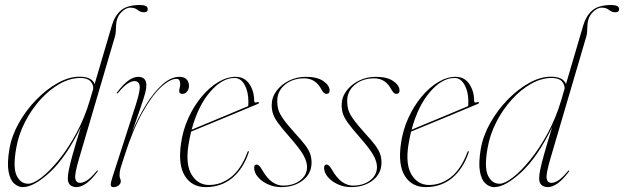

<svg xmlns="http://www.w3.org/2000/svg" viewBox="-20 -739 2490 766"><path d="M369 -54Q345 -22 324 -7.2Q303 7.5 285 7.5Q270.5 7.5 260.5 -0.5Q250.5 -8.5 250.5 -27.5Q250.5 -40 254.8 -61.8Q259 -83.5 270.2 -123.8Q281.5 -164 302.5 -232Q244 -112 179.5 -52.2Q115 7.5 71 7.5Q52.5 7.5 36.5 -6.8Q20.5 -21 14.2 -54.2Q8 -87.5 17.5 -144.5Q26.5 -197 55.2 -248.2Q84 -299.5 124.8 -341.2Q165.5 -383 210.5 -408Q255.5 -433 296.5 -433Q324 -433 338.5 -424.8Q353 -416.5 357.5 -403.5L426.5 -638Q437.5 -675.5 462.2 -697.2Q487 -719 538.5 -719Q569.5 -719 569.5 -702.5Q569.5 -690 554.5 -690Q540.5 -690 529.2 -699.2Q518 -708.5 500 -708.5Q481 -708.5 462.5 -688.5Q444 -668.5 443 -636Q442.5 -620 441.8 -610.8Q441 -601.5 438.5 -593L295.5 -106.5Q277.5 -45.5 280.2 -27.5Q283 -9.5 300 -9.5Q311.5 -9.5 326.8 -19Q342 -28.5 365.5 -56.5Q368 -60 370 -58.5Q371.5 -57 369 -54ZM44.5 -147Q31 -70.5 46.5 -38.2Q62 -6 92.5 -6Q113 -6 145.5 -31Q178 -56 214.8 -101.2Q251.5 -146.5 284.5 -207.2Q317.5 -268 338.5 -339L352 -385Q353 -401 341 -414.5Q329 -428 301 -428Q259.5 -428 218 -404.5Q176.5 -381 140.5 -341Q104.5 -301 79 -250.8Q53.5 -200.5 44.5 -147Z M446.5 -366.5Q445 -368 447.5 -371Q493.5 -432.5 531.5 -432.5Q564 -432.5 564 -398Q564 -385.5 558.8 -366Q553.5 -346.5 541 -310.2Q528.5 -274 506.5 -211Q531 -270 562.2 -320.5Q593.5 -371 627.8 -401.8Q662 -432.5 695.5 -432.5Q714.5 -432.5 724.2 -422.5Q734 -412.5 734 -396Q734 -384 726.5 -374.2Q719 -364.5 708.5 -364.5Q695 -364.5 695 -375Q695 -383 697 -389.5Q699 -396 699 -402.5Q699 -424.5 684.5 -424.5Q658 -424.5 621.8 -390.8Q585.5 -357 547 -287.8Q508.5 -218.5 475 -112Q467.5 -88 462.2 -71.8Q457 -55.5 457 -39Q457 -30.5 459.5 -25.8Q462 -21 462 -15.5Q462 -7 453.8 0.2Q445.5 7.5 432.5 7.5Q421.5 7.5 421.8 -2.2Q422 -12 429.5 -35L521 -318.5Q540.5 -378.5 537.2 -397Q534 -415.5 516.5 -415.5Q505.5 -415.5 490 -406Q474.5 -396.5 451 -368.5Q448 -365 446.5 -366.5Z M972 -130Q950.5 -66 906.8 -29.2Q863 7.5 800.5 7.5Q746 7.5 718 -36.5Q690 -80.5 702 -165.5Q709.5 -219.5 731.2 -267.5Q753 -315.5 784 -352.8Q815 -390 850.2 -411.2Q885.5 -432.5 920 -432.5Q955.5 -432.5 974.8 -404Q994 -375.5 994 -337Q994 -326.5 1007 -331.5Q1011.5 -333 1013 -330Q1014 -327 1010 -325Q1007 -323.5 985 -314.5Q963 -305.5 930.2 -291.8Q897.5 -278 861.2 -263Q825 -248 793.2 -235Q761.5 -222 742.5 -214Q736 -187 731.5 -158.5Q720 -81.5 745 -41.2Q770 -1 814.5 -1Q862 -1 902 -32.8Q942 -64.5 967 -131Q968.5 -136 971 -136Q974.5 -136 972 -130ZM916 -428Q866 -428 818 -372.2Q770 -316.5 744.5 -221.5Q765 -230 798 -243.8Q831 -257.5 866.5 -272.2Q902 -287 930.5 -299Q959 -311 970 -315.5Q971 -321 971 -334Q971 -373.5 955.8 -400.8Q940.5 -428 916 -428ZM968 -310Q968 -310 968 -310.5Z M1109 1.5Q1150.5 1.5 1177.8 -19.5Q1205 -40.5 1205 -73Q1205 -93.5 1191 -119.2Q1177 -145 1133.5 -194.5Q1105 -227 1090 -247.5Q1075 -268 1069.5 -284.2Q1064 -300.5 1064 -319.5Q1064 -350.5 1082.8 -376Q1101.5 -401.5 1132.5 -417Q1163.5 -432.5 1200 -432.5Q1246 -432.5 1270.5 -415.2Q1295 -398 1295 -377.5Q1295 -364.5 1282 -364.5Q1277 -364.5 1272.8 -368Q1268.5 -371.5 1263 -381Q1239.5 -426.5 1194 -426.5Q1147.5 -426.5 1116.8 -401Q1086 -375.5 1086 -335.5Q1086 -318.5 1090.2 -302.5Q1094.5 -286.5 1109.8 -264.8Q1125 -243 1157 -207.5Q1183.5 -179 1197.8 -159.8Q1212 -140.5 1217.5 -124.8Q1223 -109 1223 -90.5Q1223 -46.5 1188.2 -19.5Q1153.5 7.5 1101.5 7.5Q1073.5 7.5 1048.8 -3.8Q1024 -15 1009 -32.8Q994 -50.5 994 -69.5Q994 -82.5 1004 -82.5Q1008 -82.5 1013.2 -78.2Q1018.5 -74 1025 -62.5Q1045 -27.5 1066.2 -13Q1087.5 1.5 1109 1.5Z M1388 1.5Q1429.5 1.5 1456.8 -19.5Q1484 -40.5 1484 -73Q1484 -93.5 1470 -119.2Q1456 -145 1412.5 -194.5Q1384 -227 1369 -247.5Q1354 -268 1348.5 -284.2Q1343 -300.5 1343 -319.5Q1343 -350.5 1361.8 -376Q1380.5 -401.5 1411.5 -417Q1442.5 -432.5 1479 -432.5Q1525 -432.5 1549.5 -415.2Q1574 -398 1574 -377.5Q1574 -364.5 1561 -364.5Q1556 -364.5 1551.8 -368Q1547.5 -371.5 1542 -381Q1518.5 -426.5 1473 -426.5Q1426.5 -426.5 1395.8 -401Q1365 -375.5 1365 -335.5Q1365 -318.5 1369.2 -302.5Q1373.5 -286.5 1388.8 -264.8Q1404 -243 1436 -207.5Q1462.5 -179 1476.8 -159.8Q1491 -140.5 1496.5 -124.8Q1502 -109 1502 -90.5Q1502 -46.5 1467.2 -19.5Q1432.5 7.5 1380.5 7.5Q1352.5 7.5 1327.8 -3.8Q1303 -15 1288 -32.8Q1273 -50.5 1273 -69.5Q1273 -82.5 1283 -82.5Q1287 -82.5 1292.2 -78.2Q1297.5 -74 1304 -62.5Q1324 -27.5 1345.2 -13Q1366.5 1.5 1388 1.5Z M1849.5 -130Q1828 -66 1784.2 -29.2Q1740.5 7.5 1678 7.5Q1623.5 7.5 1595.5 -36.5Q1567.5 -80.5 1579.5 -165.5Q1587 -219.5 1608.8 -267.5Q1630.5 -315.5 1661.5 -352.8Q1692.5 -390 1727.8 -411.2Q1763 -432.5 1797.5 -432.5Q1833 -432.5 1852.2 -404Q1871.5 -375.5 1871.5 -337Q1871.5 -326.5 1884.5 -331.5Q1889 -333 1890.5 -330Q1891.5 -327 1887.5 -325Q1884.5 -323.5 1862.5 -314.5Q1840.5 -305.5 1807.8 -291.8Q1775 -278 1738.8 -263Q1702.5 -248 1670.8 -235Q1639 -222 1620 -214Q1613.5 -187 1609 -158.5Q1597.5 -81.5 1622.5 -41.2Q1647.5 -1 1692 -1Q1739.5 -1 1779.5 -32.8Q1819.5 -64.5 1844.5 -131Q1846 -136 1848.5 -136Q1852 -136 1849.5 -130ZM1793.5 -428Q1743.5 -428 1695.5 -372.2Q1647.5 -316.5 1622 -221.5Q1642.5 -230 1675.5 -243.8Q1708.5 -257.5 1744 -272.2Q1779.5 -287 1808 -299Q1836.5 -311 1847.5 -315.5Q1848.5 -321 1848.5 -334Q1848.5 -373.5 1833.2 -400.8Q1818 -428 1793.5 -428ZM1845.5 -310Q1845.5 -310 1845.5 -310.5Z M2249.5 -54Q2225.5 -22 2204.5 -7.2Q2183.5 7.5 2165.5 7.5Q2151 7.5 2141 -0.5Q2131 -8.5 2131 -27.5Q2131 -40 2135.2 -61.8Q2139.5 -83.5 2150.8 -123.8Q2162 -164 2183 -232Q2124.5 -112 2060 -52.2Q1995.5 7.5 1951.5 7.5Q1933 7.5 1917 -6.8Q1901 -21 1894.8 -54.2Q1888.5 -87.5 1898 -144.5Q1907 -197 1935.8 -248.2Q1964.5 -299.5 2005.2 -341.2Q2046 -383 2091 -408Q2136 -433 2177 -433Q2204.5 -433 2219 -424.8Q2233.5 -416.5 2238 -403.5L2307 -638Q2318 -675.5 2342.8 -697.2Q2367.5 -719 2419 -719Q2450 -719 2450 -702.5Q2450 -690 2435 -690Q2421 -690 2409.8 -699.2Q2398.5 -708.5 2380.5 -708.5Q2361.5 -708.5 2343 -688.5Q2324.5 -668.5 2323.5 -636Q2323 -620 2322.2 -610.8Q2321.5 -601.5 2319 -593L2176 -106.5Q2158 -45.5 2160.8 -27.5Q2163.5 -9.5 2180.5 -9.5Q2192 -9.5 2207.2 -19Q2222.5 -28.5 2246 -56.5Q2248.5 -60 2250.5 -58.5Q2252 -57 2249.5 -54ZM1925 -147Q1911.5 -70.5 1927 -38.2Q1942.5 -6 1973 -6Q1993.5 -6 2026 -31Q2058.5 -56 2095.2 -101.2Q2132 -146.5 2165 -207.2Q2198 -268 2219 -339L2232.5 -385Q2233.5 -401 2221.5 -414.5Q2209.5 -428 2181.5 -428Q2140 -428 2098.5 -404.5Q2057 -381 2021 -341Q1985 -301 1959.5 -250.8Q1934 -200.5 1925 -147Z"/></svg>

Font: Fraunces 144pt Thin
Style: Italic
Weight: 100
Italic angle: -16°
Version: Version 1.000;[b76b70a41]